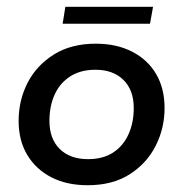

<svg xmlns="http://www.w3.org/2000/svg" viewBox="-20 -537 541 567"><path d="M239 10Q177 10 131.5 -13.5Q86 -37 60.5 -79.5Q35 -122 35 -180Q35 -241 61.5 -292.5Q88 -344 139 -376Q190 -408 263 -408Q324 -408 370 -384.5Q416 -361 441 -318.5Q466 -276 466 -218Q466 -158 439.5 -106Q413 -54 362.5 -22Q312 10 239 10ZM240 -67Q284 -67 314 -86.5Q344 -106 359.5 -140.5Q375 -175 375 -218Q375 -271 344.5 -301Q314 -331 262 -331Q218 -331 187.5 -311.5Q157 -292 141.5 -258Q126 -224 126 -180Q126 -127 156.5 -97Q187 -67 240 -67ZM165 -467 173 -517H432L423 -467Z"/></svg>

Font: Rokkitt SemiBold Medium
Style: Italic
Weight: 500
Italic angle: -9°
Version: Version 3.103